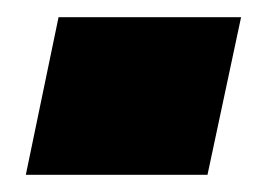

<svg xmlns="http://www.w3.org/2000/svg" viewBox="-20 -389 306 223"><path d="M10 -186 48 -369H260L221 -186Z"/></svg>

Font: Hubot Sans Condensed ExtraLight Black
Style: Italic
Weight: 900
Italic angle: -12.0243°
Version: Version 2.000